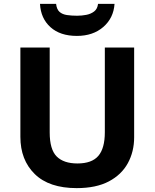

<svg xmlns="http://www.w3.org/2000/svg" viewBox="-20 -959 796 989"><path d="M671 -252Q671 -178 638.5 -118.5Q606 -59 540.5 -24.5Q475 10 375 10Q233 10 159 -62.5Q85 -135 85 -254V-714H236V-277Q236 -189 272 -153Q308 -117 379 -117Q453 -117 486.5 -156Q520 -195 520 -278V-714H671ZM570 -939Q565 -866 512 -820Q459 -774 376 -774Q290 -774 240 -819Q190 -864 186 -939H269Q272 -911 286.5 -898Q301 -885 325 -881.5Q349 -878 377 -878Q401 -878 424.5 -882.5Q448 -887 465 -900Q482 -913 485 -939Z"/></svg>

Font: RS Noto Sans
Style: Bold
Weight: 700
Designer: Monotype Design Team
Foundry: Monotype Imaging Inc.
Version: Version 3.10